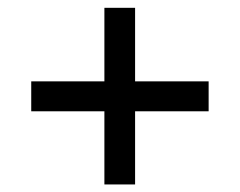

<svg xmlns="http://www.w3.org/2000/svg" viewBox="-20 -537 626 501"><path d="M252.4 -55.7V-246.6H61.5V-324.7H252.4V-516.6H332.5V-324.7H524.4V-246.6H332.5V-55.7Z"/></svg>

Font: Shanti
Style: Regular
Weight: 400
Designer: Vernon Adams
Foundry: Vernon Adams
Version: Version 1.100; ttfautohint (v1.8.4)